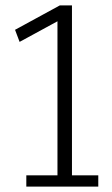

<svg xmlns="http://www.w3.org/2000/svg" viewBox="-20 -695 416 715"><path d="M211 -625 194 -640V0H248V-675H203L36 -584L53 -539ZM78 0H346V-42H78Z"/></svg>

Font: Yaldevi ExtraLight Light
Style: Regular
Weight: 300
Version: Version 1.100